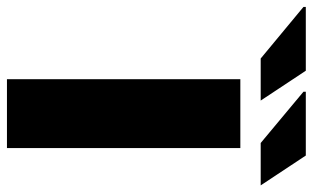

<svg xmlns="http://www.w3.org/2000/svg" viewBox="-326 -724 921 566"><g transform="rotate(90 135.0 -440.5)"><path d="M273 -748 122 -874V-881H310L398 -748ZM24 -748 -128 -874V-881H60L148 -748ZM85 0V-688H288V0Z"/></g></svg>

Font: Archivo Expanded ExtraBold
Style: Regular
Weight: 800
Width: 7
Designer: Hector Gatti
Foundry: Omnibus-Type
Version: Version 2.001; ttfautohint (v1.8.3)